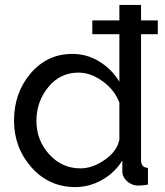

<svg xmlns="http://www.w3.org/2000/svg" viewBox="-20 -750 669 780"><path d="M621 -611H553V-100Q553 -69 581 -68V0Q556 4 542 4Q516 4 496.5 -13.5Q477 -31 477 -54V-98Q446 -48 394.5 -19Q343 10 286 10Q179 10 108 -70Q37 -150 37 -260Q37 -373 104.5 -452Q172 -531 274 -531Q334 -531 384.5 -499.5Q435 -468 465 -418V-611H355V-667H465V-730H553V-667H621ZM465 -183V-333Q446 -384 397.5 -419.5Q349 -455 299 -455Q224 -455 176 -396Q128 -337 128 -259Q128 -180 180 -123Q232 -66 307 -66Q356 -66 406 -101Q456 -136 465 -183Z"/></svg>

Font: Raleway-v4020 Medium
Style: Regular
Weight: 500
Designer: Matt McInerney, Pablo Impallari, Rodrigo Fuenzalida
Foundry: Matt McInerney, Pablo Impallari, Rodrigo Fuenzalida
Version: Version 4.020;PS 004.020;hotconv 1.0.88;makeotf.lib2.5.64775